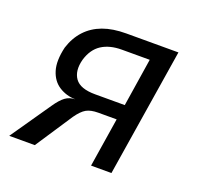

<svg xmlns="http://www.w3.org/2000/svg" viewBox="-94 -597 719 699"><g transform="rotate(20 265.0 -248.0)"><path d="M9 0 116 -155Q135 -183 151.5 -195Q168 -207 189 -207H193H190Q154 -208 126 -226Q98 -244 87 -280Q76 -316 89 -371Q102 -412 128 -440Q154 -468 192 -482Q230 -496 282 -496H484L405 0H326L356 -190H285Q256 -190 239 -180.5Q222 -171 203 -144L108 0ZM251 -249H366L395 -435H287Q240 -435 209 -415Q178 -395 165 -351Q153 -305 173 -277Q193 -249 251 -249Z"/></g></svg>

Font: Nunito Sans 7pt Condensed
Style: Italic
Weight: 400
Width: 3
Italic angle: -9°
Designer: Vernon Adams
Foundry: Vernon Adams
Version: Version 3.101;gftools[0.9.27]